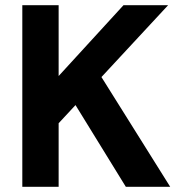

<svg xmlns="http://www.w3.org/2000/svg" viewBox="-20 -720 696 740"><path d="M66 0V-700H206V-427L456 -700H628L371 -423L636 0H465L271 -315L206 -245V0Z"/></svg>

Font: DM Sans 24pt ExtraBold
Style: Regular
Weight: 800
Designer: Colophon Foundry, Jonny Pinhorn
Foundry: Colophon Foundry
Version: Version 4.004;gftools[0.9.30]